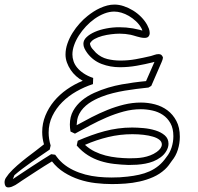

<svg xmlns="http://www.w3.org/2000/svg" viewBox="-185 -524 870 844"><path d="M546.9 166Q561.5 148.4 569.3 124.3Q577.1 100.1 577.1 74.7Q577.1 40.5 564.2 17.6Q551.3 -5.4 530.8 -19Q510.3 -32.7 484.6 -38.3Q459 -43.9 434.1 -43.9Q396 -43.9 358.2 -33.7Q320.3 -23.4 283.4 -7.6Q246.6 8.3 211.4 27.1Q176.3 45.9 144.5 63.5Q139.6 61 134.8 58.8Q129.9 56.6 125 54.2Q122.1 38.1 122.1 23.4Q122.1 -10.7 136.7 -36.9Q151.4 -63 175 -82.5Q198.7 -102.1 229 -115.7Q259.3 -129.4 290.3 -138.7Q321.3 -147.9 350.6 -153.1Q379.9 -158.2 401.4 -161.1Q415.5 -163.1 429.2 -164.6Q442.9 -166 457 -167.5Q468.3 -193.4 479.5 -218.8Q490.7 -244.1 502 -270.5V-271.5Q502.9 -269 503.4 -266.6Q503.9 -264.2 504.9 -261.7L503.9 -262.7L507.8 -258.8Q507.3 -259.3 507.1 -259.3Q506.8 -259.3 506.3 -259.8Q508.8 -258.8 511.2 -258.3Q513.7 -257.8 516.1 -256.8Q508.8 -256.8 501.2 -254.4Q493.7 -252 486.8 -250Q453.6 -241.7 416.3 -235.1Q378.9 -228.5 341.8 -228.5Q299.8 -228.5 262.2 -242.7Q224.6 -256.8 199.2 -290Q190.9 -301.3 186.3 -311.3Q181.6 -321.3 181.6 -331.5Q181.6 -347.7 195.6 -360.8Q209.5 -374 231.9 -383.8Q254.4 -393.6 282.5 -398.9Q310.5 -404.3 338.9 -404.3Q369.6 -404.3 399.4 -399.2Q429.2 -394 458 -384.3Q457 -384.8 455.6 -385Q454.1 -385.3 453.1 -385.7Q452.1 -385.3 448.7 -385Q445.3 -384.8 443.4 -377.4Q443.4 -377.4 442.9 -380.4Q442.4 -383.3 441.4 -387Q440.4 -390.6 439.2 -394.5Q438 -398.4 436.5 -400.4Q426.8 -417.5 412.4 -430.9Q397.9 -444.3 381.6 -453.9Q365.2 -463.4 348.6 -468.3Q332 -473.1 317.4 -473.1Q295.9 -473.1 273.9 -464.6Q252 -456.1 231.4 -441.7Q210.9 -427.2 193.1 -408.2Q175.3 -389.2 161.9 -368.2Q148.4 -347.2 140.9 -325.7Q133.3 -304.2 133.3 -284.7Q133.3 -270 138.2 -255.1Q143.1 -240.2 154.1 -226.8Q165 -213.4 182.4 -201.7Q199.7 -189.9 224.6 -181.2Q224.1 -174.3 224.1 -167.7Q224.1 -161.1 223.6 -154.3Q186 -142.1 150.9 -122.1Q115.7 -102.1 88.6 -75Q61.5 -47.9 45.2 -14.2Q28.8 19.5 28.8 59.1Q28.8 86.4 37.6 115.7Q36.6 120.1 35.6 124.5Q34.7 128.9 33.7 133.3Q17.1 145 -3.7 158.9Q-24.4 172.9 -45.4 187.7Q-66.4 202.6 -86.2 217.5Q-106 232.4 -121.6 246.1L-128.4 263.2Q-112.8 252.9 -90.6 238Q-68.4 223.1 -44.9 207.8Q-21.5 192.4 1.2 178Q23.9 163.6 40 153.8Q44.4 154.8 48.8 155Q53.2 155.3 57.6 156.2Q62.5 162.6 65.9 167.2Q69.3 171.9 72.8 175.8Q76.2 179.7 80.3 183.8Q84.5 188 90.3 193.4Q111.3 211.4 136.7 223.6Q162.1 235.8 189.9 243.2Q217.8 250.5 247.1 253.4Q276.4 256.3 304.7 256.3Q323.2 256.3 341.1 255.4Q358.9 254.4 375.5 252.4Q402.3 249.5 426.5 244.1Q450.7 238.8 472.2 229.2Q493.7 219.7 512.5 204.3Q531.2 189 546.9 166ZM570.8 182.6Q563 193.8 556.6 202.4Q550.3 210.9 540 220.7Q517.1 241.7 488.3 254.4Q459.5 267.1 428.5 273.9Q397.5 280.8 366.2 283Q335 285.2 307.1 285.2Q271.5 285.2 234.4 280.8Q197.3 276.4 162.6 264.9Q127.9 253.4 97.2 234.1Q66.4 214.8 43.5 185.5Q9.3 206.1 -23.9 227.8Q-57.1 249.5 -90.8 271.5Q-96.7 275.4 -103.5 280.3Q-110.4 285.2 -117.9 289.6Q-125.5 293.9 -133.3 296.9Q-141.1 299.8 -148.4 299.8Q-157.7 299.8 -161.4 293Q-165 286.1 -165 277.8Q-165 266.6 -158.9 257.3Q-152.8 248 -146 239.7Q-129.4 220.7 -108.9 202.9Q-88.4 185.1 -67.4 168.7Q-46.4 152.3 -26.6 137.7Q-6.8 123 8.3 110.4Q0.5 83.5 0.5 56.2Q0.5 18.6 14.4 -15.6Q28.3 -49.8 52.2 -78.9Q76.2 -107.9 108.9 -130.9Q141.6 -153.8 178.7 -168.9Q163.6 -176.8 149.7 -189.2Q135.7 -201.7 125.5 -217Q115.2 -232.4 109.1 -249.5Q103 -266.6 103 -284.2Q103 -308.6 111.6 -333Q120.1 -357.4 134 -379.6Q147.9 -401.9 165.3 -421.1Q182.6 -440.4 200.2 -454.1Q212.4 -463.9 226.3 -472.9Q240.2 -481.9 255.4 -488.8Q270.5 -495.6 286.4 -499.8Q302.2 -503.9 318.4 -503.9Q338.4 -503.9 359.4 -496.8Q380.4 -489.7 399.9 -477.8Q419.4 -465.8 435.5 -449.5Q451.7 -433.1 461.9 -414.6Q465.3 -408.7 469.2 -398.7Q473.1 -388.7 473.1 -378.9Q473.1 -370.1 468 -363.8Q462.9 -357.4 450.2 -357.4Q442.9 -357.4 434.3 -359.1Q425.8 -360.8 417.5 -363.3Q409.2 -365.7 401.9 -367.9Q394.5 -370.1 389.6 -371.1Q377.4 -373.5 365.5 -374.8Q353.5 -376 340.8 -376Q324.2 -376 304 -373.5Q283.7 -371.1 264.6 -366Q245.6 -360.8 231 -352.8Q216.3 -344.7 210.4 -333Q211.9 -320.8 220.2 -310.5Q228.5 -300.3 236.8 -292Q258.8 -271.5 286.6 -264.6Q314.5 -257.8 343.8 -257.8Q379.4 -257.8 411.4 -263.7Q443.4 -269.5 478.5 -277.8Q484.9 -279.3 493.9 -282.7Q502.9 -286.1 512.2 -286.1Q519 -286.1 523.2 -283.4Q527.3 -280.8 531.2 -272.5Q531.2 -267.1 529.3 -261.2Q527.3 -255.4 525.4 -251Q514.2 -224.6 502.7 -198.7Q491.2 -172.9 480 -146.5Q477.1 -144.5 473.9 -142.8Q470.7 -141.1 467.8 -139.2Q441.4 -136.2 415.3 -133.1Q389.2 -129.9 363.3 -125.5Q337.4 -121.1 311.8 -114.7Q286.1 -108.4 261.2 -98.6Q247.1 -93.3 232.7 -85.9Q218.3 -78.6 205.3 -69.6Q192.4 -60.5 181.4 -48.8Q170.4 -37.1 163.1 -22.9Q159.7 -15.6 157.7 -10.3Q155.8 -4.9 154.8 0.7Q153.8 6.3 153.3 12.5Q152.8 18.6 151.9 26.4Q183.6 8.8 217.8 -8.8Q252 -26.4 287.6 -40.8Q323.2 -55.2 360.1 -64.2Q397 -73.2 434.6 -73.2Q465.8 -73.2 496.3 -65.2Q526.9 -57.1 551 -39.1Q575.2 -21 590.3 7.6Q605.5 36.1 605.5 77.1Q605.5 106.4 596.7 134.3Q587.9 162.1 570.8 182.6ZM382.3 171.9Q397.9 171.9 413.8 171.1Q429.7 170.4 445.3 167.5Q460.9 164.6 475.8 158.9Q490.7 153.3 503.9 144Q526.4 127.9 526.4 110.8Q526.4 99.1 515.9 90.6Q505.4 82 487.3 76.7Q469.2 71.3 446 68.6Q422.9 65.9 397 65.9Q342.3 65.9 290.5 78.4Q238.8 90.8 188.5 112.8Q208.5 130.9 231.4 142.1Q254.4 153.3 279.3 159.7Q304.2 166 330.1 168.7Q356 171.4 382.3 171.9ZM380.9 201.2Q347.7 200.2 316.4 196.5Q285.2 192.9 256.3 183.8Q227.5 174.8 201.4 158.4Q175.3 142.1 152.3 115.7Q153.3 110.4 154.5 105.2Q155.8 100.1 156.7 94.7Q187 81.5 216.1 71Q245.1 60.5 274.4 52.7Q303.7 44.9 333.7 40.8Q363.8 36.6 396 36.6Q418 36.6 445.6 39.1Q473.1 41.5 497.8 49.1Q522.5 56.6 539.1 70.8Q555.7 85 555.7 107.9Q555.7 123.5 546.4 139.6Q537.1 155.8 521 167.5Q505.9 178.7 489 185.3Q472.2 191.9 454.1 195.3Q436 198.7 417.5 200Q398.9 201.2 380.9 201.2Z"/></svg>

Font: XB Kayhan Pook
Style: Regular
Weight: 700
Designer: Behnam
Foundry: Irmug
Version: Version 7.300 2009